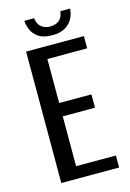

<svg xmlns="http://www.w3.org/2000/svg" viewBox="-112 -778 564 834"><g transform="rotate(-15 170.0 -361.0)"><path d="M57 0V-591H317V-536H138V-338H283V-278H138V-54H317V0ZM186 -630Q146 -630 124 -645.5Q102 -661 93.5 -682.5Q85 -704 84 -722H128Q131 -695 147.5 -682Q164 -669 186 -669Q211 -669 227 -681.5Q243 -694 246 -722H290Q289 -700 278.5 -679Q268 -658 245.5 -644Q223 -630 186 -630Z"/></g></svg>

Font: Alumni Sans Thin Medium
Style: Regular
Weight: 500
Version: Version 1.018